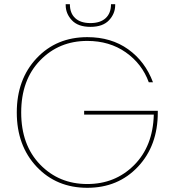

<svg xmlns="http://www.w3.org/2000/svg" viewBox="-20 -887 832 915"><path d="M396 -710Q510 -710 591 -652Q672 -594 709 -495H689Q657 -583 579.5 -637.5Q502 -692 396 -692Q261 -692 171 -599Q81 -506 81 -351Q81 -196 171 -103Q261 -10 396 -10Q529 -10 619 -100Q709 -190 713 -341H381V-359H732V-351Q732 -193 637.5 -92.5Q543 8 396 8Q249 8 154.5 -92.5Q60 -193 60 -351Q60 -509 154.5 -609.5Q249 -710 396 -710ZM529 -863Q529 -822 499.5 -790.5Q470 -759 411 -759Q352 -759 322.5 -790.5Q293 -822 293 -863V-867H313Q313 -824 338.5 -800.5Q364 -777 411 -777Q458 -777 483.5 -800.5Q509 -824 509 -867H529Z"/></svg>

Font: SVN-Poppins Thin
Style: Regular
Weight: 100
Designer: Ninad Kale (Devanagari), Jonny Pinhorn (Latin)
Foundry: Indian Type Foundry
Version: Version 3.002 2017